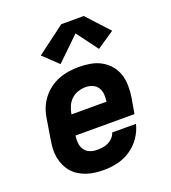

<svg xmlns="http://www.w3.org/2000/svg" viewBox="-142 -882 884 994"><g transform="rotate(-20 300.0 -384.5)"><path d="M261 8Q237 8 212.5 5Q188 2 166 -5.5Q144 -13 124.5 -25Q105 -37 90 -54.5Q75 -72 65.5 -93Q56 -114 51.5 -137.5Q47 -161 48.5 -185.5Q50 -210 54 -234L72 -344Q76 -372 86.5 -399Q97 -426 115 -449.5Q133 -473 157 -491Q181 -509 208.5 -519.5Q236 -530 264 -534Q292 -538 319 -538Q351 -538 382.5 -532.5Q414 -527 441 -512Q468 -497 487.5 -474Q507 -451 516.5 -422Q526 -393 526.5 -360.5Q527 -328 522 -296L507 -210H182Q179 -190 181 -169.5Q183 -149 193.5 -133Q204 -117 222.5 -109.5Q241 -102 261 -102Q277 -102 292.5 -104Q308 -106 323 -113Q338 -120 349.5 -132Q361 -144 366 -160H497Q488 -122 465 -88.5Q442 -55 408.5 -32.5Q375 -10 337 -1Q299 8 261 8ZM393 -320Q396 -340 394.5 -360Q393 -380 383 -396Q373 -412 355 -420Q337 -428 317 -428Q296 -428 275.5 -421.5Q255 -415 239 -400.5Q223 -386 214 -366.5Q205 -347 201 -326L200 -320ZM236 -584 155 -661 310 -777H434L546 -655L450 -590L363 -707Z"/></g></svg>

Font: Iosevka Curly XBdExObl
Style: Regular
Weight: 800
Width: 7
Italic angle: -9°
Monospace: yes
Designer: Belleve Invis
Foundry: Belleve Invis
Version: Version 11.1.0; ttfautohint (v1.8.3)